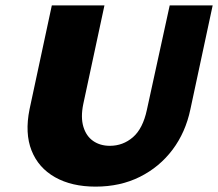

<svg xmlns="http://www.w3.org/2000/svg" viewBox="-20 -678 812 715"><path d="M336 17Q247 17 185 -18Q123 -53 97.5 -117.5Q72 -182 90 -271L173 -658H369L290 -290Q280 -241 290.5 -206Q301 -171 327 -153Q353 -135 389 -135Q438 -135 475 -167Q512 -199 527 -269L612 -658H772L689 -271Q671 -185 622.5 -120.5Q574 -56 501 -19.5Q428 17 336 17Z"/></svg>

Font: Ysabeau Infant Black
Style: Italic
Weight: 900
Italic angle: -12°
Designer: Christian Thalmann (Catharsis Fonts)
Version: Version 2.001;gftools[0.9.30]; featfreeze: ss01,ss02,lnum